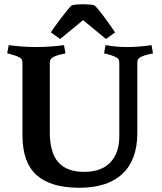

<svg xmlns="http://www.w3.org/2000/svg" viewBox="-20 -872 764 906"><path d="M628 -572V-245Q628 -118 558 -52Q488 14 354 14Q220 14 153 -45.5Q86 -105 86 -233V-572Q86 -585 83.5 -590.5Q81 -596 72 -601Q55 -610 24 -618L14 -620L21 -659Q90 -650 151.5 -650Q213 -650 282 -659L289 -620Q225 -608 218 -590Q215 -585 215 -572V-249Q215 -152 255 -106.5Q295 -61 377 -61Q459 -61 501 -106Q543 -151 543 -229V-572Q543 -585 540.5 -590.5Q538 -596 529 -601Q513 -610 482 -618L471 -620L478 -659Q529 -650 582 -650Q635 -650 695 -659L702 -620Q638 -608 630 -590Q628 -585 628 -572ZM319 -847Q339 -852 372.5 -852Q406 -852 425 -847Q437 -839 475.5 -786.5Q514 -734 523 -719L480 -688L372 -777L264 -688L220 -719Q227 -732 267 -785Q307 -838 319 -847Z"/></svg>

Font: Buenard
Style: Bold
Weight: 700
Foundry: FontFuror
Version: Version 1.002 2011